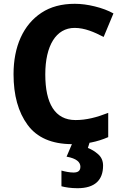

<svg xmlns="http://www.w3.org/2000/svg" viewBox="-20 -744 644 1004"><path d="M519 122.1C519 97.2 510.3 77.6 493.2 62.5C476.1 47.4 458 36.6 439.5 29.8L448.2 2.4L457 1C486.8 -4.9 516.6 -14.2 545.9 -26.9V-153.8C485.8 -130.4 432.1 -116.2 375 -116.2C267.1 -116.2 216.8 -203.1 216.8 -355C216.8 -504.9 272.9 -598.1 370.1 -598.1C423.3 -598.1 472.7 -576.2 522 -550.8L573.2 -673.8C545.9 -689 513.7 -701.2 476.1 -710.4C438.5 -719.7 403.8 -724.1 371.1 -724.1C302.2 -724.1 244.1 -708.5 196.8 -677.2C101.1 -614.3 50.8 -500 50.8 -356C50.8 -246.1 75.2 -157.7 124.5 -90.8C173.3 -24.4 250.5 9.3 356 9.8L328.1 75.2C380.4 84.5 400.4 104 400.4 127.9C400.4 150.9 385.7 158.2 364.3 158.2C345.2 158.2 320.3 153.3 301.3 147.9V230C321.3 235.4 350.6 240.2 385.3 240.2C477.1 240.2 519 196.8 519 122.1Z"/></svg>

Font: Avrile Sans
Style: Bold
Weight: 700
Designer: Monotype Design Team, Google (font), Stefan Peev (BGR Cyrillic), Cristiano Sobral (main changes)
Foundry: The Avrile Sans Project Authors
Version: Version 3.110